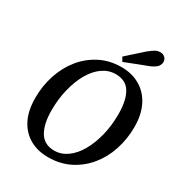

<svg xmlns="http://www.w3.org/2000/svg" viewBox="-191 -930 994 1070"><g transform="rotate(30 305.5 -395.0)"><path d="M277 15Q210 15 159 -14Q108 -43 79.5 -99Q51 -155 51 -237Q51 -314 74 -384Q97 -454 140.5 -508Q184 -562 245.5 -593.5Q307 -625 383 -625Q452 -625 503.5 -594Q555 -563 583 -506.5Q611 -450 611 -372Q611 -294 588 -224Q565 -154 521 -100.5Q477 -47 415.5 -16Q354 15 277 15ZM289 -34Q333 -34 371.5 -61.5Q410 -89 438 -138Q466 -187 482 -251Q498 -315 498 -389Q498 -477 469 -526Q440 -575 374 -575Q329 -575 290.5 -548Q252 -521 224 -472.5Q196 -424 180 -359.5Q164 -295 164 -222Q164 -134 194 -84Q224 -34 289 -34ZM356 -678Q382 -701 408 -724.5Q434 -748 460 -771Q484 -790 497.5 -797.5Q511 -805 529 -805Q547 -805 558.5 -793.5Q570 -782 570 -766Q570 -752 560.5 -738Q551 -724 518 -709Q480 -695 443.5 -680.5Q407 -666 371 -652Z"/></g></svg>

Font: Lisu Bosa ExtraBold
Style: Italic
Weight: 800
Italic angle: -19°
Designer: David Morse, Annie Olsen, Victor Gaultney, Frank Grießhammer (Latin)
Foundry: SIL International
Version: Version 2.000